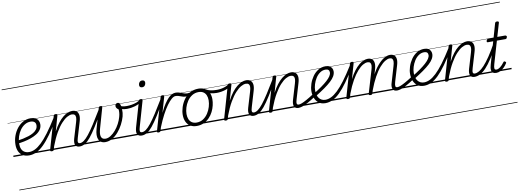

<svg xmlns="http://www.w3.org/2000/svg" viewBox="-98 -1670 7667 2831"><g transform="rotate(-10 3736.0 -255.0)"><path d="M234 17Q177 17 138 -6.5Q99 -30 79.5 -72.5Q60 -115 60 -172Q60 -240 82 -302Q104 -364 142.5 -413Q181 -462 232.5 -490.5Q284 -519 344 -519Q388 -519 416.5 -504Q445 -489 459 -464.5Q473 -440 473 -409Q473 -363 449 -328Q425 -293 384.5 -268Q344 -243 295 -226Q246 -209 194.5 -198.5Q143 -188 96 -181L100 -227Q142 -232 186 -241.5Q230 -251 270.5 -264Q311 -277 344 -296.5Q377 -316 396 -342.5Q415 -369 415 -403Q415 -437 393.5 -453.5Q372 -470 337 -470Q290 -470 250 -445.5Q210 -421 180 -379Q150 -337 133 -284Q116 -231 116 -176Q116 -130 130 -98Q144 -66 172.5 -49Q201 -32 242 -32Q252 -32 256 -24.5Q260 -17 258 -7.5Q256 2 250.5 9.5Q245 17 234 17ZM0 490H488V500H0ZM0 -20H488V0H0ZM0 -505H488V-500H0ZM0 -1010H488V-1000H0Z M233 17Q224 17 220 9.5Q216 2 217 -7.5Q218 -17 224 -24.5Q230 -32 241 -32Q284 -32 329 -53.5Q374 -75 426.5 -124.5Q479 -174 542 -258Q605 -342 683 -467Q687 -475 695.5 -472Q704 -469 710 -462Q716 -455 712 -446Q635 -319 571.5 -230.5Q508 -142 452 -87.5Q396 -33 342.5 -8Q289 17 233 17ZM487 490V500ZM487 -20V0ZM487 -505V-500ZM487 -1010V-1000Z M990 17Q964 17 947.5 7.5Q931 -2 924.5 -19Q918 -36 919 -60Q920 -84 929 -114L998 -345Q1011 -387 1011 -414Q1011 -441 997 -455Q983 -469 955 -469Q923 -469 883 -446.5Q843 -424 798 -375Q753 -326 707 -247Q661 -168 618 -54L604 -4Q601 6 594.5 10.5Q588 15 573 15Q561 15 553.5 10Q546 5 549 -6L690 -495Q694 -506 700 -510.5Q706 -515 719 -515Q736 -515 742 -509Q748 -503 744 -491L679 -262Q716 -333 754 -382Q792 -431 830 -461.5Q868 -492 903 -505.5Q938 -519 968 -519Q1006 -519 1031 -501Q1056 -483 1063 -444Q1070 -405 1051 -343L983 -115Q969 -70 973 -50.5Q977 -31 1002 -31Q1012 -31 1016.5 -23.5Q1021 -16 1019.5 -7Q1018 2 1010.5 9.5Q1003 17 990 17ZM488 490H1159V500H488ZM488 -20H1159V0H488ZM488 -505H1159V-500H488ZM488 -1010H1159V-1000H488Z M989 17Q978 17 973 9.5Q968 2 969.5 -7Q971 -16 979 -23.5Q987 -31 1002 -31Q1030 -31 1062.5 -54.5Q1095 -78 1136.5 -130Q1178 -182 1233 -267.5Q1288 -353 1362 -476Q1367 -486 1376.5 -485Q1386 -484 1391.5 -477Q1397 -470 1392 -460Q1313 -321 1255 -229Q1197 -137 1152.5 -83Q1108 -29 1069 -6Q1030 17 989 17ZM1159 490V500ZM1159 -20V0ZM1159 -505V-500ZM1159 -1010V-1000Z M1373 19Q1335 19 1310.5 3Q1286 -13 1274 -41Q1262 -69 1263 -107.5Q1264 -146 1277 -192L1364 -495Q1367 -506 1373 -511Q1379 -516 1394 -516Q1411 -516 1415.5 -510Q1420 -504 1416 -494L1330 -192Q1320 -157 1316.5 -128Q1313 -99 1318.5 -77Q1324 -55 1340 -42.5Q1356 -30 1385 -30Q1423 -30 1462.5 -55.5Q1502 -81 1537 -122Q1572 -163 1598 -212.5Q1624 -262 1637 -310Q1647 -345 1649 -373Q1651 -401 1648 -423Q1629 -434 1620 -448Q1611 -462 1611 -478Q1611 -495 1621.5 -507Q1632 -519 1650 -519Q1671 -519 1682 -498.5Q1693 -478 1694 -446Q1697 -429 1698.5 -407.5Q1700 -386 1697.5 -361Q1695 -336 1688 -309Q1672 -251 1641 -192.5Q1610 -134 1568.5 -86Q1527 -38 1477.5 -9.5Q1428 19 1373 19ZM1159 490H1763V500H1159ZM1159 -20H1763V0H1159ZM1159 -505H1763V-500H1159ZM1159 -1010H1763V-1000H1159Z M1774 -408Q1730 -408 1701.5 -417Q1673 -426 1648 -444Q1640 -450 1639.5 -457.5Q1639 -465 1644 -471.5Q1649 -478 1655.5 -480.5Q1662 -483 1668 -477Q1686 -464 1710.5 -457Q1735 -450 1777 -450Q1814 -450 1853.5 -457Q1893 -464 1925.5 -476.5Q1958 -489 1975 -505Q1982 -512 1989 -507Q1996 -502 1997 -492Q1998 -482 1987 -472Q1949 -442 1890 -425Q1831 -408 1774 -408ZM1763 490V500ZM1763 -20V0ZM1763 -505V-500ZM1763 -1010V-1000Z M1919 17Q1892 17 1875.5 7.5Q1859 -2 1851.5 -19.5Q1844 -37 1845.5 -61Q1847 -85 1855 -114L1965 -495Q1969 -506 1975 -510.5Q1981 -515 1994 -515Q2010 -515 2016.5 -509Q2023 -503 2019 -491L1911 -116Q1897 -71 1900.5 -51Q1904 -31 1931 -31Q1942 -31 1946.5 -23.5Q1951 -16 1949.5 -7Q1948 2 1940 9.5Q1932 17 1919 17ZM2047 -683Q2029 -683 2018 -692.5Q2007 -702 2007 -721Q2007 -745 2021.5 -763.5Q2036 -782 2063 -782Q2081 -782 2092 -772.5Q2103 -763 2103 -744Q2103 -721 2089 -702Q2075 -683 2047 -683ZM1763 490H2088V500H1763ZM1763 -20H2088V0H1763ZM1763 -505H2088V-500H1763ZM1763 -1010H2088V-1000H1763Z M1918 17Q1907 17 1902 9.5Q1897 2 1898.5 -7Q1900 -16 1908 -23.5Q1916 -31 1931 -31Q1959 -31 1991.5 -54.5Q2024 -78 2065.5 -130Q2107 -182 2162 -267.5Q2217 -353 2291 -476Q2296 -486 2305.5 -485Q2315 -484 2320.5 -477Q2326 -470 2321 -460Q2242 -321 2184 -229Q2126 -137 2081.5 -83Q2037 -29 1998 -6Q1959 17 1918 17ZM2088 490V500ZM2088 -20V0ZM2088 -505V-500ZM2088 -1010V-1000Z M2170 15Q2158 15 2152 10.5Q2146 6 2149 -6L2290 -495Q2294 -506 2300.5 -510.5Q2307 -515 2319 -515Q2336 -515 2341.5 -509Q2347 -503 2343 -491L2276 -259Q2313 -337 2346.5 -387Q2380 -437 2409.5 -466.5Q2439 -496 2465.5 -507.5Q2492 -519 2516 -519Q2528 -519 2532.5 -511.5Q2537 -504 2535.5 -494Q2534 -484 2526.5 -477Q2519 -470 2507 -470Q2481 -470 2448.5 -442.5Q2416 -415 2377.5 -362.5Q2339 -310 2298.5 -233Q2258 -156 2217 -55L2202 -4Q2199 6 2191.5 10.5Q2184 15 2170 15ZM2088 490H2492V500H2088ZM2088 -20H2492V0H2088ZM2088 -505H2492V-500H2088ZM2088 -1010H2492V-1000H2088Z M2656 -437Q2635 -437 2617.5 -442Q2600 -447 2583 -453.5Q2566 -460 2548.5 -465Q2531 -470 2508 -470Q2497 -470 2492.5 -477Q2488 -484 2489 -494.5Q2490 -505 2497 -512Q2504 -519 2516 -519Q2543 -519 2564.5 -513Q2586 -507 2606 -499Q2626 -491 2646 -485Q2666 -479 2689 -479Q2701 -479 2722.5 -482Q2744 -485 2756 -490Q2764 -493 2768.5 -490Q2773 -487 2775.5 -481Q2778 -475 2776 -469Q2774 -463 2766 -460Q2749 -453 2729.5 -448Q2710 -443 2690.5 -440Q2671 -437 2656 -437ZM2492 490V500ZM2492 -20V0ZM2492 -505V-500ZM2492 -1010V-1000Z M2743 19Q2686 19 2646 -5.5Q2606 -30 2585.5 -74.5Q2565 -119 2565 -177Q2565 -232 2584 -291.5Q2603 -351 2639.5 -403Q2676 -455 2731 -487Q2786 -519 2859 -519Q2915 -519 2955 -495.5Q2995 -472 3015.5 -429.5Q3036 -387 3036 -330Q3036 -288 3025 -240Q3014 -192 2991 -146Q2968 -100 2932.5 -63Q2897 -26 2849.5 -3.5Q2802 19 2743 19ZM2748 -31Q2805 -31 2848 -59.5Q2891 -88 2920 -132.5Q2949 -177 2964 -228Q2979 -279 2979 -324Q2979 -369 2964.5 -401.5Q2950 -434 2922 -451.5Q2894 -469 2853 -469Q2798 -469 2754.5 -441.5Q2711 -414 2681.5 -369.5Q2652 -325 2637 -275Q2622 -225 2622 -180Q2622 -135 2636.5 -101Q2651 -67 2679.5 -49Q2708 -31 2748 -31ZM2492 490H3093V500H2492ZM2492 -20H3093V0H2492ZM2492 -505H3093V-500H2492ZM2492 -1010H3093V-1000H2492Z M3116 -410Q3072 -410 3027 -420Q2982 -430 2934 -460Q2928 -464 2927.5 -471Q2927 -478 2931 -485.5Q2935 -493 2942 -495.5Q2949 -498 2956 -494Q2992 -471 3034.5 -462.5Q3077 -454 3127 -454Q3156 -454 3189 -459.5Q3222 -465 3253 -476.5Q3284 -488 3304 -505Q3312 -512 3319 -509.5Q3326 -507 3329.5 -500Q3333 -493 3332 -484.5Q3331 -476 3322 -470Q3293 -447 3256 -434Q3219 -421 3182.5 -415.5Q3146 -410 3116 -410ZM3094 490V500ZM3094 -20V0ZM3094 -505V-500ZM3094 -1010V-1000Z M3595 17Q3569 17 3552.5 7.5Q3536 -2 3529.5 -19Q3523 -36 3524 -60Q3525 -84 3534 -114L3603 -345Q3616 -387 3616 -414Q3616 -441 3602 -455Q3588 -469 3560 -469Q3528 -469 3488 -446.5Q3448 -424 3403 -375Q3358 -326 3312 -247Q3266 -168 3223 -54L3209 -4Q3206 6 3199.5 10.5Q3193 15 3178 15Q3166 15 3158.5 10Q3151 5 3154 -6L3295 -495Q3299 -506 3305 -510.5Q3311 -515 3324 -515Q3341 -515 3347 -509Q3353 -503 3349 -491L3284 -262Q3321 -333 3359 -382Q3397 -431 3435 -461.5Q3473 -492 3508 -505.5Q3543 -519 3573 -519Q3611 -519 3636 -501Q3661 -483 3668 -444Q3675 -405 3656 -343L3588 -115Q3574 -70 3578 -50.5Q3582 -31 3607 -31Q3617 -31 3621.5 -23.5Q3626 -16 3624.5 -7Q3623 2 3615.5 9.5Q3608 17 3595 17ZM3093 490H3764V500H3093ZM3093 -20H3764V0H3093ZM3093 -505H3764V-500H3093ZM3093 -1010H3764V-1000H3093Z M3594 17Q3583 17 3578 9.5Q3573 2 3574.5 -7Q3576 -16 3584 -23.5Q3592 -31 3607 -31Q3635 -31 3667.5 -54.5Q3700 -78 3741.5 -130Q3783 -182 3838 -267.5Q3893 -353 3967 -476Q3972 -486 3981.5 -485Q3991 -484 3996.5 -477Q4002 -470 3997 -460Q3918 -321 3860 -229Q3802 -137 3757.5 -83Q3713 -29 3674 -6Q3635 17 3594 17ZM3764 490V500ZM3764 -20V0ZM3764 -505V-500ZM3764 -1010V-1000Z M4266 17Q4240 17 4223.5 7.5Q4207 -2 4200.5 -19Q4194 -36 4195 -60Q4196 -84 4205 -114L4274 -345Q4287 -387 4287 -414Q4287 -441 4273 -455Q4259 -469 4231 -469Q4199 -469 4159 -446.5Q4119 -424 4074 -375Q4029 -326 3983 -247Q3937 -168 3894 -54L3880 -4Q3877 6 3870.5 10.5Q3864 15 3849 15Q3837 15 3829.5 10Q3822 5 3825 -6L3966 -495Q3970 -506 3976 -510.5Q3982 -515 3995 -515Q4012 -515 4018 -509Q4024 -503 4020 -491L3955 -262Q3992 -333 4030 -382Q4068 -431 4106 -461.5Q4144 -492 4179 -505.5Q4214 -519 4244 -519Q4282 -519 4307 -501Q4332 -483 4339 -444Q4346 -405 4327 -343L4259 -115Q4245 -70 4249 -50.5Q4253 -31 4278 -31Q4288 -31 4292.5 -23.5Q4297 -16 4295.5 -7Q4294 2 4286.5 9.5Q4279 17 4266 17ZM3764 490H4435V500H3764ZM3764 -20H4435V0H3764ZM3764 -505H4435V-500H3764ZM3764 -1010H4435V-1000H3764Z M4265 17Q4254 17 4249 9.5Q4244 2 4245.5 -7Q4247 -16 4255 -23.5Q4263 -31 4278 -31Q4295 -31 4323 -41.5Q4351 -52 4396.5 -77Q4442 -102 4512 -147Q4520 -152 4527 -149Q4534 -146 4538 -138Q4542 -130 4540 -121Q4538 -112 4529 -106Q4456 -58 4406 -31Q4356 -4 4322.5 6.5Q4289 17 4265 17ZM4435 490V500ZM4435 -20V0ZM4435 -505V-500ZM4435 -1010V-1000Z M4527 -152Q4595 -193 4647.5 -230.5Q4700 -268 4736.5 -301Q4773 -334 4792 -363.5Q4811 -393 4811 -418Q4811 -444 4796.5 -457Q4782 -470 4753 -470Q4708 -470 4670 -443.5Q4632 -417 4605.5 -374.5Q4579 -332 4564.5 -284.5Q4550 -237 4550 -195Q4550 -157 4558.5 -127Q4567 -97 4583.5 -76Q4600 -55 4623.5 -43.5Q4647 -32 4677 -32Q4686 -32 4689.5 -24.5Q4693 -17 4691.5 -7.5Q4690 2 4684 9.5Q4678 17 4669 17Q4609 17 4570.5 -11.5Q4532 -40 4513 -87Q4494 -134 4494 -191Q4494 -243 4513 -300.5Q4532 -358 4566.5 -407.5Q4601 -457 4650.5 -488Q4700 -519 4761 -519Q4799 -519 4822.5 -505.5Q4846 -492 4857 -470.5Q4868 -449 4868 -424Q4868 -389 4848 -353.5Q4828 -318 4788 -281Q4748 -244 4688 -201.5Q4628 -159 4547 -109ZM4435 490H4923V500H4435ZM4435 -20H4923V0H4435ZM4435 -505H4923V-500H4435ZM4435 -1010H4923V-1000H4435Z M4668 17Q4659 17 4655 9.5Q4651 2 4652 -7.5Q4653 -17 4659 -24.5Q4665 -32 4676 -32Q4719 -32 4764 -53.5Q4809 -75 4861.5 -124.5Q4914 -174 4977 -258Q5040 -342 5118 -467Q5122 -475 5130.5 -472Q5139 -469 5145 -462Q5151 -455 5147 -446Q5070 -319 5006.5 -230.5Q4943 -142 4887 -87.5Q4831 -33 4777.5 -8Q4724 17 4668 17ZM4922 490V500ZM4922 -20V0ZM4922 -505V-500ZM4922 -1010V-1000Z M5741 17Q5715 17 5699.5 7.5Q5684 -2 5677 -19.5Q5670 -37 5671 -61Q5672 -85 5682 -114L5750 -345Q5763 -387 5763.5 -414Q5764 -441 5752 -455Q5740 -469 5714 -469Q5684 -469 5645 -445.5Q5606 -422 5562 -372Q5518 -322 5473 -240.5Q5428 -159 5385 -44L5361 -43Q5397 -164 5442 -253.5Q5487 -343 5537 -402Q5587 -461 5635.5 -490Q5684 -519 5727 -519Q5764 -519 5788 -500Q5812 -481 5817 -442Q5822 -403 5803 -343L5735 -116Q5722 -71 5725.5 -51Q5729 -31 5754 -31Q5764 -31 5768.5 -23.5Q5773 -16 5771.5 -7Q5770 2 5762.5 9.5Q5755 17 5741 17ZM5008 15Q4996 15 4988.5 10Q4981 5 4984 -6L5125 -495Q5129 -506 5135 -510.5Q5141 -515 5154 -515Q5171 -515 5177 -509Q5183 -503 5179 -491L5114 -264Q5150 -334 5187.5 -383Q5225 -432 5261.5 -462Q5298 -492 5331.5 -505.5Q5365 -519 5394 -519Q5433 -519 5457 -500Q5481 -481 5486 -442Q5491 -403 5473 -343L5374 -4Q5370 6 5364 10.5Q5358 15 5343 15Q5331 15 5323 10Q5315 5 5319 -6L5420 -345Q5433 -387 5433.5 -414Q5434 -441 5421.5 -455Q5409 -469 5381 -469Q5350 -469 5311.5 -446.5Q5273 -424 5229.5 -375Q5186 -326 5141 -247Q5096 -168 5053 -55L5039 -4Q5036 6 5029.5 10.5Q5023 15 5008 15ZM4923 490H5912V500H4923ZM4923 -20H5912V0H4923ZM4923 -505H5912V-500H4923ZM4923 -1010H5912V-1000H4923Z M5742 17Q5731 17 5726 9.5Q5721 2 5722.5 -7Q5724 -16 5732 -23.5Q5740 -31 5755 -31Q5772 -31 5800 -41.5Q5828 -52 5873.5 -77Q5919 -102 5989 -147Q5997 -152 6004 -149Q6011 -146 6015 -138Q6019 -130 6017 -121Q6015 -112 6006 -106Q5933 -58 5883 -31Q5833 -4 5799.5 6.5Q5766 17 5742 17ZM5912 490V500ZM5912 -20V0ZM5912 -505V-500ZM5912 -1010V-1000Z M6004 -152Q6072 -193 6124.5 -230.5Q6177 -268 6213.5 -301Q6250 -334 6269 -363.5Q6288 -393 6288 -418Q6288 -444 6273.5 -457Q6259 -470 6230 -470Q6185 -470 6147 -443.5Q6109 -417 6082.5 -374.5Q6056 -332 6041.5 -284.5Q6027 -237 6027 -195Q6027 -157 6035.5 -127Q6044 -97 6060.5 -76Q6077 -55 6100.5 -43.5Q6124 -32 6154 -32Q6163 -32 6166.5 -24.5Q6170 -17 6168.5 -7.5Q6167 2 6161 9.5Q6155 17 6146 17Q6086 17 6047.5 -11.5Q6009 -40 5990 -87Q5971 -134 5971 -191Q5971 -243 5990 -300.5Q6009 -358 6043.5 -407.5Q6078 -457 6127.5 -488Q6177 -519 6238 -519Q6276 -519 6299.5 -505.5Q6323 -492 6334 -470.5Q6345 -449 6345 -424Q6345 -389 6325 -353.5Q6305 -318 6265 -281Q6225 -244 6165 -201.5Q6105 -159 6024 -109ZM5912 490H6400V500H5912ZM5912 -20H6400V0H5912ZM5912 -505H6400V-500H5912ZM5912 -1010H6400V-1000H5912Z M6145 17Q6136 17 6132 9.5Q6128 2 6129 -7.5Q6130 -17 6136 -24.5Q6142 -32 6153 -32Q6196 -32 6241 -53.5Q6286 -75 6338.5 -124.5Q6391 -174 6454 -258Q6517 -342 6595 -467Q6599 -475 6607.5 -472Q6616 -469 6622 -462Q6628 -455 6624 -446Q6547 -319 6483.5 -230.5Q6420 -142 6364 -87.5Q6308 -33 6254.5 -8Q6201 17 6145 17ZM6399 490V500ZM6399 -20V0ZM6399 -505V-500ZM6399 -1010V-1000Z M6902 17Q6876 17 6859.5 7.5Q6843 -2 6836.5 -19Q6830 -36 6831 -60Q6832 -84 6841 -114L6910 -345Q6923 -387 6923 -414Q6923 -441 6909 -455Q6895 -469 6867 -469Q6835 -469 6795 -446.5Q6755 -424 6710 -375Q6665 -326 6619 -247Q6573 -168 6530 -54L6516 -4Q6513 6 6506.5 10.5Q6500 15 6485 15Q6473 15 6465.5 10Q6458 5 6461 -6L6602 -495Q6606 -506 6612 -510.5Q6618 -515 6631 -515Q6648 -515 6654 -509Q6660 -503 6656 -491L6591 -262Q6628 -333 6666 -382Q6704 -431 6742 -461.5Q6780 -492 6815 -505.5Q6850 -519 6880 -519Q6918 -519 6943 -501Q6968 -483 6975 -444Q6982 -405 6963 -343L6895 -115Q6881 -70 6885 -50.5Q6889 -31 6914 -31Q6924 -31 6928.5 -23.5Q6933 -16 6931.5 -7Q6930 2 6922.5 9.5Q6915 17 6902 17ZM6400 490H7071V500H6400ZM6400 -20H7071V0H6400ZM6400 -505H7071V-500H6400ZM6400 -1010H7071V-1000H6400Z M6901 17Q6890 17 6885 9.5Q6880 2 6881.5 -7Q6883 -16 6891 -23.5Q6899 -31 6914 -31Q6943 -31 6979 -51.5Q7015 -72 7057.5 -118Q7100 -164 7152 -240.5Q7204 -317 7265 -429Q7271 -439 7280 -438Q7289 -437 7294.5 -429.5Q7300 -422 7294 -411Q7229 -289 7175.5 -206.5Q7122 -124 7075.5 -75Q7029 -26 6986 -4.5Q6943 17 6901 17ZM7071 490V500ZM7071 -20V0ZM7071 -505V-500ZM7071 -1010V-1000Z M7227 15Q7196 15 7177.5 1.5Q7159 -12 7155.5 -42.5Q7152 -73 7167 -122L7262 -452H7181Q7171 -452 7168 -458.5Q7165 -465 7169 -477Q7172 -489 7178 -494.5Q7184 -500 7194 -500H7276L7336 -710Q7340 -721 7346.5 -725.5Q7353 -730 7367 -730Q7383 -730 7389 -724Q7395 -718 7392 -707L7331 -500H7457Q7468 -500 7471 -494Q7474 -488 7470 -476Q7467 -463 7460.5 -457.5Q7454 -452 7445 -452H7317L7219 -117Q7206 -72 7209.5 -52.5Q7213 -33 7239 -33Q7264 -33 7295 -56.5Q7326 -80 7357 -123Q7363 -131 7369.5 -131.5Q7376 -132 7384 -126Q7394 -120 7395 -113.5Q7396 -107 7392 -101Q7373 -69 7346.5 -43Q7320 -17 7289.5 -1Q7259 15 7227 15ZM7071 490H7459V500H7071ZM7071 -20H7459V0H7071ZM7071 -505H7459V-500H7071ZM7071 -1010H7459V-1000H7071Z"/></g></svg>

Font: Playwrite AU NSW Guides
Style: Regular
Weight: 400
Designer: Veronika Burian, José Scaglione
Foundry: TypeTogether
Version: Version 1.003